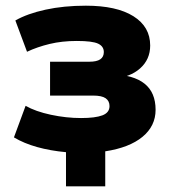

<svg xmlns="http://www.w3.org/2000/svg" viewBox="-20 -526 601 675"><path d="M212 129V9Q157 4 110.5 -9Q64 -22 29 -43L70 -154Q105 -134 159 -122.5Q213 -111 265 -111Q315 -111 340 -120.5Q365 -130 365 -153Q365 -171 351.5 -180.5Q338 -190 307 -190H156V-309H294Q320 -309 332.5 -317.5Q345 -326 345 -343Q345 -363 325 -372.5Q305 -382 250 -382Q198 -382 154.5 -371.5Q111 -361 75 -344L34 -454Q76 -478 140 -492Q204 -506 282 -506Q390 -506 449 -469Q508 -432 508 -366Q508 -317 472.5 -285.5Q437 -254 379 -250L372 -265Q449 -263 488 -232Q527 -201 527 -140Q527 -83 481 -45Q435 -7 350 6V129Z"/></svg>

Font: Nunito Sans 11pt Black
Style: Regular
Weight: 900
Version: Version 3.101;gftools[0.9.27]